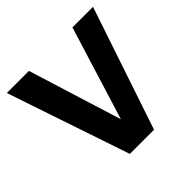

<svg xmlns="http://www.w3.org/2000/svg" viewBox="-169 -824 983 983"><g transform="rotate(-45 322.0 -333.0)"><path d="M10 -666H170L328 -158L485 -666H634L410 0H235Z"/></g></svg>

Font: Secular One
Style: Regular
Weight: 400
Designer: Michal Sahar
Foundry: Hagilda
Version: Version 1.000